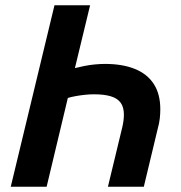

<svg xmlns="http://www.w3.org/2000/svg" viewBox="-20 -713 692 733"><path d="M21 0 188 -693H324L266 -453Q282 -457 301.5 -461Q321 -465 342 -467Q363 -469 381 -469Q447 -469 494.5 -450Q542 -431 567 -392.5Q592 -354 592 -296Q592 -279 590 -260.5Q588 -242 582 -221L529 0H392L447 -228Q450 -241 451.5 -253Q453 -265 453 -275Q453 -304 440.5 -321Q428 -338 402.5 -345.5Q377 -353 339 -353Q322 -353 303.5 -351Q285 -349 268.5 -346Q252 -343 239 -339L158 0Z"/></svg>

Font: Ubuntu Sans
Style: Bold Italic
Weight: 700
Italic angle: -13.5°
Designer: Dalton Maag Ltd
Foundry: Dalton Maag Ltd
Version: Version 1.006